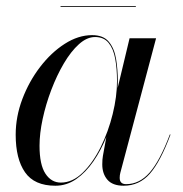

<svg xmlns="http://www.w3.org/2000/svg" viewBox="-20 -582 584 612"><path d="M173 -562.5H413V-560H173ZM355.5 -324Q355.5 -312.5 355 -300.5L355.5 -303.5L393 -460H477.5L363.5 -31Q361.5 -23.5 361.5 -15Q361.5 5 382 5Q424.5 5 457 -32Q489.5 -69 521.5 -153.5L523.5 -153Q491.5 -67 457.8 -28.5Q424 10 374 10Q339 10 322.5 -9Q306 -28 306 -58Q306 -74 308 -85L319 -145.5Q302 -103 277.8 -67.8Q253.5 -32.5 223 -11.2Q192.5 10 156.5 10Q89.5 10 59.8 -32.8Q30 -75.5 30 -152.5Q30 -210 51.2 -266.2Q72.5 -322.5 107.8 -368.5Q143 -414.5 186.2 -442.2Q229.5 -470 273.5 -470Q309.5 -470 327 -448.8Q344.5 -427.5 350 -394Q355.5 -360.5 355.5 -324ZM353 -324Q353 -363 347.2 -394.8Q341.5 -426.5 326.2 -445.2Q311 -464 283 -464Q257 -464 231.5 -441Q206 -418 183.5 -379.8Q161 -341.5 143.5 -295.5Q126 -249.5 116 -203Q106 -156.5 106 -117.5Q106 -57 124.8 -28.5Q143.5 0 174 0Q211 0 243.5 -31.5Q276 -63 300.8 -112.8Q325.5 -162.5 339.2 -218.5Q353 -274.5 353 -324Z"/></svg>

Font: Bodoni* 72pt
Style: Italic
Weight: 400
Italic angle: -13°
Version: Version 2.3